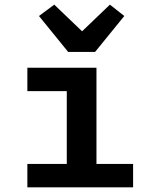

<svg xmlns="http://www.w3.org/2000/svg" viewBox="-20 -808 640 828"><path d="M98 -101H268V-415H98V-516H396V-101H554V0H98ZM274 -584 148 -739 214 -788 334 -673 454 -788 516 -739 390 -584Z"/></svg>

Font: IBM Plex Mono SemiBold
Style: Regular
Weight: 600
Monospace: yes
Designer: Mike Abbink, Paul van der Laan, Pieter van Rosmalen
Foundry: Bold Monday
Version: Version 2.3